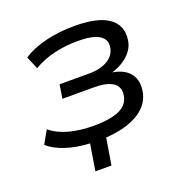

<svg xmlns="http://www.w3.org/2000/svg" viewBox="-116 -604 810 841"><g transform="rotate(-20 289.0 -184.0)"><path d="M188 131 208 8Q146 5 96 -11.5Q46 -28 17 -55L51 -115Q86 -86 137 -72.5Q188 -59 250 -59Q330 -59 372 -79Q414 -99 419 -142Q424 -179 395.5 -198Q367 -217 308 -217H161L171 -281H309Q362 -281 396 -301.5Q430 -322 435 -359Q440 -395 408.5 -413.5Q377 -432 310 -432Q252 -432 199.5 -419.5Q147 -407 103 -381L78 -440Q123 -469 185 -484Q247 -499 319 -499Q427 -499 477.5 -463.5Q528 -428 519 -362Q516 -335 499 -312Q482 -289 454.5 -272.5Q427 -256 391 -247V-253Q451 -247 480.5 -216Q510 -185 503 -132Q495 -71 438 -35Q381 1 283 8L263 131Z"/></g></svg>

Font: Nunito Sans 10pt SemiExpanded
Style: Italic
Weight: 400
Width: 6
Italic angle: -9°
Designer: Vernon Adams
Foundry: Vernon Adams
Version: Version 3.101;gftools[0.9.27]